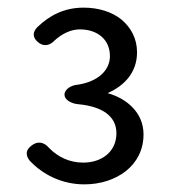

<svg xmlns="http://www.w3.org/2000/svg" viewBox="-20 -911 451 503"><path d="M298 -860C273 -880 238 -891 199 -891C149 -891 110 -871 78 -840C65 -827 65 -813 79 -801C94 -788 110 -791 123 -805C143 -823 166 -834 189 -834C237 -834 268 -806 268 -764C268 -727 237 -697 183 -689C168 -688 149 -678 149 -663C149 -648 170 -639 185 -638C249 -632 285 -606 285 -562C285 -513 246 -485 198 -485C163 -485 132 -499 108 -524C95 -539 79 -542 63 -530C48 -519 46 -506 57 -491C91 -454 142 -428 201 -428C244 -428 282 -441 310 -463C339 -486 356 -519 356 -559C356 -616 312 -653 262 -667C307 -687 339 -722 339 -774C339 -810 323 -839 298 -860Z"/></svg>

Font: GenSenRounded2 TW R
Style: Regular
Weight: 400
Version: Version 2.100;PS 2.1;hotconv 16.6.51;makeotf.lib2.5.65220 DE